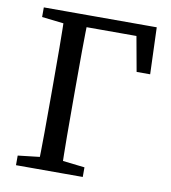

<svg xmlns="http://www.w3.org/2000/svg" viewBox="-77 -736 714 802"><g transform="rotate(10 280.0 -334.5)"><path d="M44.3 0H327.5V-40.8L196.6 -55.8H175.2L44.3 -40.8V0ZM44.3 -628.5 175.2 -613.5H185.5V-669.3H44.3V-628.5ZM135.3 0H235.7C232.7 -103 232.7 -207 232.7 -309.1V-359.3C232.7 -464.3 232.7 -568.3 235.7 -669.3H135.3C138.3 -566.3 138.3 -462.3 138.3 -359.3V-309.1C138.3 -205 138.3 -101 135.3 0ZM185.5 -618.9H488.3L437 -669.3L472.8 -471.2H530.3L523.3 -669.3H185.5V-618.9Z"/></g></svg>

Font: Source Serif Variable
Style: Regular
Weight: 389
Designer: Frank Grießhammer
Foundry: Adobe Systems Incorporated
Version: Version 3.001;hotconv 1.0.111;makeotfexe 2.5.65597